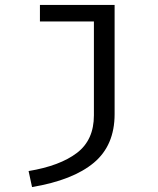

<svg xmlns="http://www.w3.org/2000/svg" viewBox="-20 -547 640 779"><path d="M445 -84Q445 43 360.5 113.5Q276 184 110 212L96 147Q223 126 292 73.5Q361 21 361 -79V-460H142V-527H445Z"/></svg>

Font: FiraDG Mono
Style: Regular
Weight: 400
Designer: Carrois Corporate & Edenspiekermann AG
Foundry: Carrois Corporate GbR & Edenspiekermann AG
Version: Version 3.206